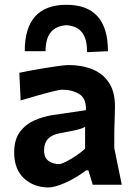

<svg xmlns="http://www.w3.org/2000/svg" viewBox="-20 -788 564 819"><path d="M187 11.5Q124 11.5 82.2 -27.5Q40.5 -66.5 40.5 -137Q40.5 -193 65.2 -225.8Q90 -258.5 127.5 -274.8Q165 -291 203.5 -297L346.5 -318Q348.5 -368.5 317.8 -387Q287 -405.5 244 -405.5Q236 -405.5 206.2 -398.2Q176.5 -391 138.8 -380.2Q101 -369.5 68 -359.5L62.5 -477.5Q80.5 -481.5 110.5 -487Q140.5 -492.5 173.2 -498Q206 -503.5 233.2 -507Q260.5 -510.5 273 -510.5Q330 -510.5 374.8 -492.2Q419.5 -474 445 -435Q470.5 -396 470.5 -334Q470.5 -309.5 469 -275Q467.5 -240.5 467.5 -211V-156Q475 -119.5 482.8 -81.5Q490.5 -43.5 499.5 0H375.5L357 -61.5H347.5Q302.5 -27.5 257.8 -8Q213 11.5 187 11.5ZM232.5 -88Q240.5 -88 259.8 -97.5Q279 -107 301.8 -122Q324.5 -137 343 -153.5V-247.5Q333 -240.5 312.2 -235.2Q291.5 -230 234.5 -219.5Q168 -207.5 168 -147Q168 -114.5 187.5 -101.2Q207 -88 232.5 -88ZM351.5 -565.5Q351.5 -623 329.5 -650.2Q307.5 -677.5 263.5 -680.5Q219 -677.5 196.8 -650.8Q174.5 -624 174.5 -569.5H85.5Q85.5 -767.5 263.5 -767.5Q440.5 -767.5 440.5 -569.5Z"/></svg>

Font: Commissioner Loud SemiBold
Style: Regular
Weight: 600
Designer: Kostas Bartsokas
Foundry: Kostas Bartsokas
Version: Version 1.000; ttfautohint (v1.8.3)